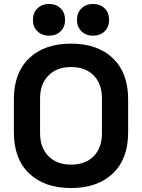

<svg xmlns="http://www.w3.org/2000/svg" viewBox="-20 -934 716 968"><path d="M50 -266V-434Q50 -567 127 -640.5Q204 -714 338 -714Q472 -714 549 -640.5Q626 -567 626 -434V-266Q626 -133 549 -59.5Q472 14 338 14Q204 14 127 -59.5Q50 -133 50 -266ZM338 -104Q411 -104 452.5 -146.5Q494 -189 494 -262V-438Q494 -511 452.5 -553.5Q411 -596 338 -596Q266 -596 224 -553Q182 -510 182 -438V-262Q182 -190 224 -147Q266 -104 338 -104ZM449 -754Q414 -754 391 -776Q368 -798 368 -834Q368 -870 391 -892Q414 -914 449 -914Q485 -914 507.5 -892Q530 -870 530 -834Q530 -798 507.5 -776Q485 -754 449 -754ZM227 -754Q192 -754 169 -776Q146 -798 146 -834Q146 -870 169 -892Q192 -914 227 -914Q263 -914 285.5 -892Q308 -870 308 -834Q308 -798 285.5 -776Q263 -754 227 -754Z"/></svg>

Font: Rootstock Sans Headline
Style: Bold
Weight: 700
Designer: Florian Karsten
Foundry: Florian Karsten
Version: Version 2.000;FEAKit 1.0